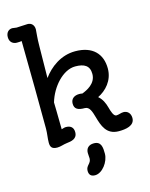

<svg xmlns="http://www.w3.org/2000/svg" viewBox="-160 -969 1046 1337"><g transform="rotate(-15 363.5 -300.5)"><path d="M101.6 -34.2C101.6 -2.4 112.8 14.2 151.4 14.2C175.3 14.2 198.2 3.9 221.2 1.5C255.4 -2.4 298.8 -8.3 298.8 -57.6C298.8 -90.3 280.3 -108.4 244.6 -108.4C233.4 -108.4 222.7 -103.5 212.9 -101.1C211.4 -210.4 210.9 -221.2 210.9 -232.4L209.5 -295.4C240.2 -400.9 327.6 -499.5 416.5 -499.5C481 -499.5 519 -478.5 519 -418C519 -348.1 450.7 -317.4 416.5 -304.2C409.2 -305.7 402.8 -306.6 394 -306.6C357.4 -306.6 332.5 -287.6 332.5 -253.4C332.5 -214.4 357.4 -201.7 406.2 -201.7C440.9 -201.7 451.7 -163.6 464.4 -119.6C482.4 -57.1 503.9 15.1 594.7 15.1C644 15.1 709 6.3 709 -49.8C709 -84.5 687 -105 658.7 -105C640.1 -105 623.5 -95.7 606 -95.7C585.9 -95.7 574.2 -135.3 566.9 -162.6C557.6 -196.8 543.9 -228 516.1 -251.5C575.2 -280.3 632.8 -339.8 632.8 -426.8C632.8 -532.7 568.8 -601.6 443.4 -601.6C338.9 -601.6 257.8 -538.1 209.5 -471.2C210 -534.2 210.9 -612.8 212.4 -700.7C212.9 -764.6 217.3 -784.7 219.2 -819.8C219.2 -851.1 199.7 -870.1 172.9 -870.1C144.5 -870.1 119.1 -866.2 93.3 -866.2C82 -866.2 72.3 -870.1 62.5 -870.1C37.1 -870.1 16.1 -851.6 16.1 -817.4C16.1 -778.3 43.9 -764.2 67.4 -764.2C82.5 -764.2 94.2 -765.1 102.5 -766.6C105.5 -586.9 108.4 -249 108.4 -133.8C108.4 -98.1 101.6 -66.9 101.6 -34.2ZM345.7 105.5C345.7 120.1 348.1 132.8 348.1 145C348.1 182.6 312 186.5 312 225.1C312 253.9 326.2 268.6 355.5 268.6C407.7 268.6 459.5 199.2 459.5 140.6C459.5 96.7 457 51.3 403.3 51.3C363.8 51.3 345.7 74.7 345.7 105.5Z"/></g></svg>

Font: Autour One
Style: Regular
Weight: 400
Designer: Eben Sorkin
Foundry: Eben Sorkin
Version: Version 1.002